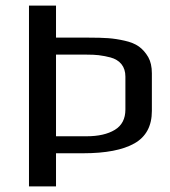

<svg xmlns="http://www.w3.org/2000/svg" viewBox="-20 -669 610 689"><path d="M84 -649H181V-534H296Q341 -534 368.5 -532Q396 -530 427 -523Q459 -516 478.5 -502Q498 -488 512 -464Q525 -441 525 -406V-271Q525 -190 462.5 -154.5Q400 -119 278 -119H181V0H84ZM291 -180Q354 -180 392 -203Q430 -226 430 -276V-394Q430 -421 416 -438.5Q402 -456 376 -463Q351 -469 334 -471Q317 -473 289 -473H181V-180Z"/></svg>

Font: Play
Style: Regular
Weight: 400
Designer: Jonas Hecksher (Cyrillic expansion: Cyreal)
Foundry: Jonas Hecksher, Playtype, e-types AS
Version: Version 2.101; ttfautohint (v1.5.65-e2d9)